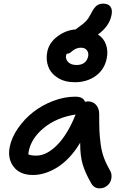

<svg xmlns="http://www.w3.org/2000/svg" viewBox="-20 -994 688 1051"><path d="M390.1 -543.9Q335 -543.9 297.1 -567.4Q259.3 -590.8 244.6 -628.7Q230 -666.5 238.8 -710.9Q249 -760.7 294.7 -794.9Q340.3 -829.1 394 -833Q404.8 -841.8 410.2 -845.2Q438.5 -864.7 453.1 -881.1Q467.8 -897.5 481 -924.8Q495.6 -953.1 510 -963.6Q524.4 -974.1 544.9 -974.1Q572.3 -974.1 584.2 -958Q596.2 -941.9 590.8 -913.1Q579.6 -851.1 516.1 -805.2Q547.9 -785.2 560.3 -749.8Q572.8 -714.4 564 -672.9Q551.3 -612.3 503.4 -578.1Q455.6 -543.9 390.1 -543.9ZM341.8 -690.9Q337.9 -668.9 353.8 -653.6Q369.6 -638.2 398.9 -638.2Q452.6 -638.2 462.9 -687Q465.8 -706.1 455.3 -719.5Q444.8 -732.9 422.9 -732.9Q409.2 -732.9 397 -727.8Q384.8 -722.7 378.2 -716.6Q371.6 -710.4 364 -705.3Q356.4 -700.2 350.1 -700.2H345.2Q344.7 -698.7 343.5 -695.6Q342.3 -692.4 341.8 -690.9ZM160.2 -36.1Q89.4 -36.1 54.9 -80.8Q20.5 -125.5 33.2 -189.9Q43.5 -241.2 78.1 -291.5Q112.8 -341.8 161.1 -379.9Q209.5 -418 270.8 -441.4Q332 -464.8 392.1 -464.8Q436 -464.8 444.8 -437Q454.6 -439 460.9 -439Q489.3 -439 506.1 -419.7Q522.9 -400.4 522.9 -370.1Q522.9 -310.5 524.2 -279.5Q525.4 -248.5 530.8 -206.8Q536.1 -165 548.6 -131.3Q561 -97.7 582 -61Q590.8 -46.4 590.6 -28.8Q590.3 -11.2 582.8 3.2Q575.2 17.6 559.8 27.3Q544.4 37.1 524.9 37.1Q494.6 37.1 479 8.8Q448.2 -44.4 433.3 -92Q418.5 -139.6 418.9 -212.9Q391.1 -166 357.7 -131.1Q324.2 -96.2 290.5 -75.9Q256.8 -55.7 224.4 -45.9Q191.9 -36.1 160.2 -36.1ZM137.2 -166Q134.8 -151.4 134.8 -148.9Q150.4 -142.1 178.2 -142.1Q235.4 -142.1 293 -200.4Q350.6 -258.8 394 -367.2Q290 -351.1 220.7 -294.4Q151.4 -237.8 137.2 -166Z"/></svg>

Font: Shantell Sans Irregular
Style: Italic
Weight: 500
Italic angle: -11.31°
Designer: Stephen Nixon, Anya Danilova, Shantell Martin
Foundry: Arrow Type
Version: Version 1.006;[9816181b4]